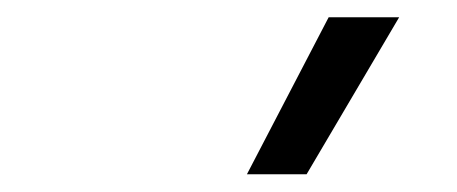

<svg xmlns="http://www.w3.org/2000/svg" viewBox="-20 -828 528 222"><path d="M265.5 -626.5 360 -808H441.5L334.5 -626.5Z"/></svg>

Font: Encode Sans SemiCondensed SemiCondensed
Style: Regular
Weight: 400
Width: 4
Designer: Multiple Designers
Foundry: Impallari Type
Version: Version 3.000; ttfautohint (v1.8.3) -l 8 -r 50 -G 200 -x 14 